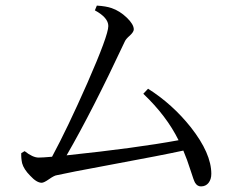

<svg xmlns="http://www.w3.org/2000/svg" viewBox="-20 -700 835 686"><path d="M698 -34Q685 -34 677 -47Q672 -56 662 -88Q648 -132 635 -162Q562 -146 373 -111Q222 -83 183 -74Q174 -73 155.5 -60Q137 -47 129 -47Q111 -47 88 -72Q65 -95 59 -117Q55 -136 56 -153L68 -160Q97 -137 118 -137Q132 -137 166 -140Q221 -242 292 -403Q367 -574 367 -607Q367 -637 319 -663L326 -680Q359 -678 379 -671Q408 -661 433 -637Q458 -613 458 -595Q458 -586 444 -573Q430 -561 426 -552Q310 -304 218 -145Q466 -171 618 -199Q575 -286 492 -365L509 -383Q596 -328 662 -245Q735 -152 735 -79Q735 -59 725 -46.5Q715 -34 698 -34Z"/></svg>

Font: GenRyuMin TW R
Style: Regular
Weight: 400
Version: Version 1.501;PS 1;hotconv 16.6.51;makeotf.lib2.5.65220